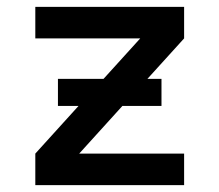

<svg xmlns="http://www.w3.org/2000/svg" viewBox="-20 -540 640 560"><path d="M83 0V-92L209 -231H149V-310H282L389 -428H83V-520H517V-428L410 -310H451V-231H337L211 -92H517V0Z"/></svg>

Font: Iosevka Custom SmBdEx
Style: Regular
Weight: 600
Width: 7
Monospace: yes
Designer: Belleve Invis
Foundry: Belleve Invis
Version: Version 11.2.4; ttfautohint (v1.8.4)